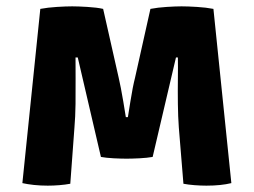

<svg xmlns="http://www.w3.org/2000/svg" viewBox="-20 -579 800 605"><path d="M107 -551Q131 -555.5 159.5 -557.2Q188 -559 207.5 -559Q226 -559 255.5 -557.2Q285 -555.5 305 -551L354 -334Q357 -321 360.8 -301.8Q364.5 -282.5 368.5 -259Q372.5 -235.5 376.5 -210H383Q387 -235.5 390.8 -258.8Q394.5 -282 398.2 -301.2Q402 -320.5 405.5 -334L454 -551Q477.5 -555.5 505.5 -557.2Q533.5 -559 552 -559Q571.5 -559 600.5 -557.2Q629.5 -555.5 652.5 -551L709 -2Q676.5 6 630.5 6Q613 6 593.2 4.5Q573.5 3 558 0L543.5 -177Q541 -211 540.5 -251.5Q540 -292 540.5 -330.8Q541 -369.5 540.5 -398H534.5L461 -84.5Q444 -81.5 419.5 -80.2Q395 -79 379 -79Q362.5 -79 338.2 -80.2Q314 -81.5 298 -84.5L225 -398H218Q218 -369 218.2 -330.5Q218.5 -292 218 -251.5Q217.5 -211 214.5 -176L201.5 0Q185.5 3 166.8 4.5Q148 6 130.5 6Q108 6 87 3.8Q66 1.5 50.5 -2Z"/></svg>

Font: Signika SC
Style: Regular
Weight: 300
Designer: Anna Giedryś
Foundry: Anna Giedryś
Version: Version 2.000